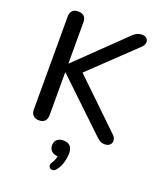

<svg xmlns="http://www.w3.org/2000/svg" viewBox="-174 -818 991 1192"><g transform="rotate(20 321.5 -222.0)"><path d="M134 7Q109 7 95.5 -7Q82 -21 82 -46V-660Q82 -686 95.5 -699Q109 -712 134 -712Q159 -712 172.5 -699Q186 -686 186 -660V-388H188L495 -685Q510 -699 523.5 -705.5Q537 -712 554 -712Q577 -712 587.5 -700.5Q598 -689 596 -673Q594 -657 579 -642L260 -338L262 -389L594 -69Q612 -52 613 -34Q614 -16 602 -4.5Q590 7 568 7Q548 7 536 -1Q524 -9 508 -24L188 -329H186V-46Q186 -21 173 -7Q160 7 134 7ZM342 255Q333 266 322 267.5Q311 269 303 263.5Q295 258 293.5 247.5Q292 237 301 224Q312 209 317 191Q322 173 322 159L325 177Q296 177 280 162.5Q264 148 264 124Q264 99 279.5 85.5Q295 72 322 72Q350 72 365.5 87.5Q381 103 381 135Q381 154 377 175.5Q373 197 364.5 217.5Q356 238 342 255Z"/></g></svg>

Font: Nunito ExtraLight SemiBold
Style: Regular
Weight: 600
Version: Version 3.602